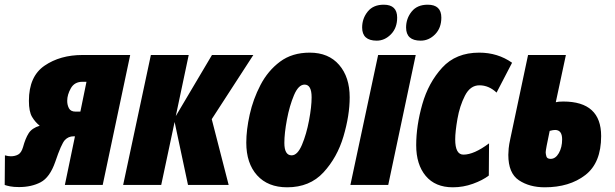

<svg xmlns="http://www.w3.org/2000/svg" viewBox="-56 -787 2618 817"><path d="M266 -312Q245 -312 237.5 -326Q230 -340 230 -358Q230 -384 245.5 -411.5Q261 -439 295 -439H312L286 -312ZM25 9Q78 9 117 -11.5Q156 -32 179 -98Q205 -175 220 -191Q235 -207 257 -207H263L220 0H381L498 -553H295Q200 -553 133.5 -507.5Q67 -462 67 -358Q67 -312 80.5 -289.5Q94 -267 113 -252Q80 -242 66 -220Q52 -198 42 -161Q35 -137 21.5 -129.5Q8 -122 -10 -122Q-21 -122 -35 -126L-36 0Q-28 3 -13 6Q2 9 25 9Z M468 0 586 -553H747L692 -293L846 -553H1022L845 -280L917 0H744L687 -268L630 0Z M1166 10Q1262 10 1320.5 -53.5Q1379 -117 1405.5 -206.5Q1432 -296 1432 -373Q1432 -459 1387 -511Q1342 -563 1262 -563Q1187 -563 1135.5 -524.5Q1084 -486 1052.5 -425.5Q1021 -365 1006.5 -299.5Q992 -234 992 -180Q992 -92 1038 -41Q1084 10 1166 10ZM1185 -126Q1154 -126 1154 -179Q1154 -220 1165 -278.5Q1176 -337 1195 -382Q1214 -427 1240 -427Q1270 -427 1270 -373Q1270 -333 1259 -274.5Q1248 -216 1229 -171Q1210 -126 1185 -126Z M1435 0 1553 -553H1713L1596 0ZM1547 -614Q1581 -614 1607.5 -641Q1634 -668 1634 -712Q1634 -767 1577 -767Q1532 -767 1508.5 -737.5Q1485 -708 1485 -670Q1485 -614 1547 -614ZM1734 -614Q1769 -614 1795.5 -641Q1822 -668 1822 -712Q1822 -767 1764 -767Q1719 -767 1695.5 -737.5Q1672 -708 1672 -670Q1672 -614 1734 -614Z M1871 10Q1915 10 1956.5 -5Q1998 -20 2024 -40L2025 -177Q1961 -129 1916 -129Q1881 -129 1881 -194Q1881 -226 1890.5 -281Q1900 -336 1922.5 -380Q1945 -424 1984 -424Q2024 -424 2057 -393L2123 -520Q2062 -563 1983 -563Q1884 -563 1825.5 -499Q1767 -435 1741 -343.5Q1715 -252 1715 -169Q1715 -87 1755.5 -38.5Q1796 10 1871 10Z M2262 10Q2367 10 2434.5 -42Q2502 -94 2502 -208Q2502 -355 2341 -355Q2319 -355 2309 -352L2352 -553H2191L2116 -199Q2110 -172 2108.5 -155.5Q2107 -139 2107 -128Q2107 -50 2152 -20Q2197 10 2262 10ZM2287 -111Q2272 -111 2269 -121.5Q2266 -132 2266 -139Q2266 -150 2283 -230Q2297 -234 2306 -234Q2336 -234 2336 -194Q2336 -160 2322 -135.5Q2308 -111 2287 -111Z"/></svg>

Font: Noto Sans Display Condensed Black
Style: Italic
Weight: 900
Width: 3
Italic angle: -192°
Designer: Monotype Design Team
Foundry: Monotype Imaging Inc.
Version: Version 1.900